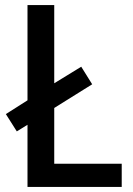

<svg xmlns="http://www.w3.org/2000/svg" viewBox="-20 -734 522 754"><path d="M88 0V-244L46 -218L3 -286L88 -340V-714H193V-407L299 -472L342 -403L193 -310V-91H458V0Z"/></svg>

Font: Noto Sans Tamil SemiCondensed Medium
Style: Regular
Weight: 500
Width: 4
Designer: Jelle Bosma - Monotype Design Team
Foundry: Monotype Imaging Inc.
Version: Version 2.004; ttfautohint (v1.8.4.7-5d5b)